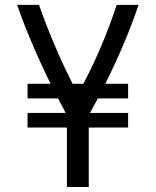

<svg xmlns="http://www.w3.org/2000/svg" viewBox="-20 -752 626 772"><path d="M249 0V-239.3H90.8V-297.9H244.1L213.4 -356.4H90.8V-415H183.6Q102.1 -580.1 48.8 -732.4H136.7Q197.8 -561 272 -415H314.9Q392.1 -559.6 449.2 -732.4H537.1Q485.8 -580.1 403.3 -415H495.1V-356.4H373.5L341.8 -297.9H495.1V-239.3H336.9V0Z"/></svg>

Font: Consola Mono
Style: Book
Weight: 400
Monospace: yes
Designer: Wojciech Kalinowski "wmk69" (wmk69@o2.pl)
Foundry: Wojciech Kalinowski "wmk69" (wmk69@o2.pl)
Version: Version 2.1.0